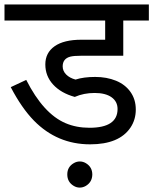

<svg xmlns="http://www.w3.org/2000/svg" viewBox="-20 -642 682 854"><path d="M312.5 -210.9Q251 -228 216.3 -265.9Q181.6 -303.7 181.6 -355.5Q181.6 -407.2 222.9 -436.3Q264.2 -465.3 341.8 -465.3H447.8V-550.8H0V-622.1H642.1V-550.8H528.3V-394H339.4Q308.6 -394 293 -390.1Q258.8 -381.3 258.8 -346.7Q258.8 -326.2 274.4 -310.5Q290 -294.9 315.9 -288.1Q352.1 -299.8 403.3 -299.8Q454.6 -299.8 495.8 -283Q537.1 -266.1 560.5 -232.9Q584 -199.7 584 -154.8Q584 -109.9 560.5 -74.7Q510.3 0 380.9 0Q234.4 0 130.9 -105.5Q76.2 -161.6 27.8 -254.4L96.7 -286.6Q172.9 -136.2 271.5 -94.2Q319.3 -73.7 377.9 -73.7Q502.9 -73.7 502.9 -157.2Q502.9 -190.4 476.1 -209.5Q449.2 -228.5 400.9 -228.5Q352.5 -228.5 312.5 -210.9ZM362.3 84Q390.6 101.1 390.6 134.8Q389.6 168.5 361.3 185.1Q348.6 192.4 334.5 192.4Q320.3 192.4 307.6 184.6Q279.3 167.5 279.3 133.8Q279.3 100.6 307.6 84Q320.3 76.2 335 76.2Q349.6 76.2 362.3 84Z"/></svg>

Font: NotoSans
Style: Regular
Weight: 400
Designer: Monotype Design team
Foundry: Monotype Imaging Inc.
Version: Version 1.04